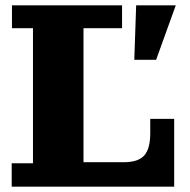

<svg xmlns="http://www.w3.org/2000/svg" viewBox="-20 -702 714 722"><path d="M24 0V-88H104V-596H25V-682H439V-596H294V0ZM294 0V-92H635V0ZM445 -92Q500 -92 522.5 -117.5Q545 -143 545 -201V-255H635V-92ZM485 -477 492 -682H641L567 -477Z"/></svg>

Font: Montagu Slab 144pt
Style: Bold
Weight: 700
Designer: Florian Karsten
Foundry: Florian Karsten
Version: Version 1.000